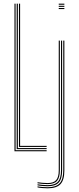

<svg xmlns="http://www.w3.org/2000/svg" viewBox="-20 -820 428 1041"><path d="M58.5 0V-800H64.5V-5.8H232.8V0ZM70.5 -11.5V-800H76.8V-17.2H232.8V-11.5ZM82.8 -23.2V-800H89V-29H232.8V-23.2ZM298.5 -794.2V-800H329V-794.2ZM298.5 -771V-776.8H329V-771ZM298.5 -782.8V-788.5H329V-782.8ZM238 201Q225.2 201 208.4 199.6Q191.5 198.2 183.5 196V190.2Q192.5 192.5 209 193.9Q225.5 195.2 238 195.2Q283.5 195.2 303.2 174Q323 152.8 323 104V-600H329V104Q329 156 307.9 178.5Q286.8 201 238 201ZM238 189.8Q226 189.8 209.6 188.4Q193.2 187 183.5 184.8V179.2Q193.2 181 209.2 182.4Q225.2 183.8 238 183.8Q277 183.8 293.9 165.2Q310.8 146.8 310.8 104V-600H316.8V104Q316.8 149.8 298.5 169.8Q280.2 189.8 238 189.8ZM238 178.2Q226 178.2 209.6 176.9Q193.2 175.5 183.5 173.8V168Q193.5 169.8 209.6 171.1Q225.8 172.5 238 172.5Q270.5 172.5 284.5 156.5Q298.5 140.5 298.5 104V-600H304.5V104Q304.5 143.5 289.1 160.9Q273.8 178.2 238 178.2Z"/></svg>

Font: Big Shoulders Inline Display ExtraLight
Style: Regular
Weight: 250
Version: Version 2.002